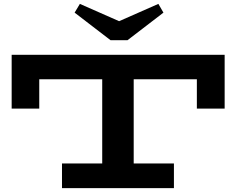

<svg xmlns="http://www.w3.org/2000/svg" viewBox="-20 -968 1216 988"><path d="M1136 -686V-409H993V-560H668V-127H875V0H299V-127H506V-560H182V-409H40V-686ZM821 -903 636 -761H549L364 -903L391 -948L593 -859L795 -948Z"/></svg>

Font: BioRhyme Expanded ExtraBold
Style: Regular
Weight: 800
Width: 7
Designer: Aoife Mooney
Foundry: Aoife Mooney Type
Version: Version 1.001